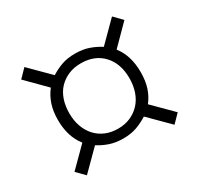

<svg xmlns="http://www.w3.org/2000/svg" viewBox="-130 -745 948 915"><g transform="rotate(-30 344.0 -288.0)"><path d="M60 -34 162 -136Q115 -195 115 -287Q115 -335 127.5 -372Q140 -409 163 -438L60 -542L103 -586L209 -480Q237 -498 269 -509.5Q301 -521 343 -521Q385 -521 418 -509.5Q451 -498 479 -480L585 -586L628 -542L525 -438Q571 -380 571 -288Q571 -240 559 -203.5Q547 -167 524 -138L628 -34L585 10L478 -97Q450 -79 417.5 -67Q385 -55 343 -55Q301 -55 268.5 -66Q236 -77 208 -95L103 10ZM178 -288Q178 -247 190 -214Q202 -181 223.5 -157.5Q245 -134 275.5 -121Q306 -108 344 -108Q382 -108 412.5 -121.5Q443 -135 465 -159Q487 -183 498.5 -216.5Q510 -250 510 -290Q510 -371 465 -419Q420 -467 344 -467Q306 -467 275.5 -454Q245 -441 223 -418Q201 -395 189.5 -361.5Q178 -328 178 -288Z"/></g></svg>

Font: Snippet
Style: Regular
Weight: 400
Designer: Gesine Todt
Foundry: Gesine Todt
Version: Version 1.000